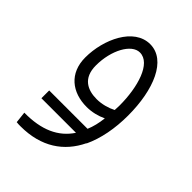

<svg xmlns="http://www.w3.org/2000/svg" viewBox="-171 -405 715 715"><g transform="rotate(45 186.5 -48.0)"><path d="M49 102H231C194 158 133 186 42 185L47 230C55 231 62 231 68 231C177 231 248 181 286 102H287C311 51 323 -12 323 -81C323 -216 278 -327 193 -327C108 -327 57 -217 57 -121C57 -38 114 6 191 6C219 6 246 -1 269 -12C266 15 260 40 251 61H49ZM106 -128C106 -208 144 -278 188 -278C246 -278 274 -180 274 -85C274 -76 273 -68 273 -60C252 -49 224 -41 197 -41C150 -41 106 -60 106 -128Z"/></g></svg>

Font: Noto Sans Arabic ExtCond Light
Style: Regular
Weight: 300
Width: 2
Designer: Monotype Design Team, Nadine Chahine, Nizar Qandah and Khaled Hosny
Foundry: Monotype Imaging Inc.
Version: Version 2.012